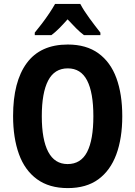

<svg xmlns="http://www.w3.org/2000/svg" viewBox="-20 -953 693 983"><path d="M606 -358Q606 -245 575.5 -162.5Q545 -80 483.5 -35Q422 10 327 10Q232 10 169.5 -35.5Q107 -81 77 -164Q47 -247 47 -359Q47 -535 117 -630Q187 -725 327 -725Q422 -725 484 -680Q546 -635 576 -553Q606 -471 606 -358ZM194 -358Q194 -238 227 -175.5Q260 -113 326 -113Q394 -113 426 -175Q458 -237 458 -358Q458 -479 426 -541Q394 -603 327 -603Q259 -603 226.5 -540.5Q194 -478 194 -358ZM391 -933Q409 -899 438 -859.5Q467 -820 494 -786V-773H410Q390 -788 369.5 -808.5Q349 -829 326 -854Q303 -828 282.5 -807.5Q262 -787 243 -773H158V-786Q174 -805 194.5 -832Q215 -859 233 -886Q251 -913 262 -933Z"/></svg>

Font: Noto Sans Myanmar UI Condensed
Style: Bold
Weight: 700
Width: 3
Designer: Monotype Design Team
Foundry: Monotype Imaging Inc.
Version: Version 2.103; ttfautohint (v1.8.4.7-5d5b)